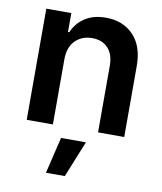

<svg xmlns="http://www.w3.org/2000/svg" viewBox="-87 -623 784 928"><g transform="rotate(10 305.0 -159.0)"><path d="M544.7 0H416.2V-327.4Q416.2 -382.1 388 -413Q359.7 -443.9 310 -443.9Q259.2 -443.9 226.9 -411.4Q194.6 -378.9 194.6 -319.6V0H66.1V-545.5H188.9V-452.8H195.3Q214.1 -498.2 255.5 -525.4Q296.9 -552.6 358 -552.6Q442.5 -552.6 493.6 -499.1Q544.7 -445.7 544.7 -348.7ZM294.7 235.8H202.1L244.7 57.5H366.8Z"/></g></svg>

Font: Linik Sans SemiBold
Style: Regular
Weight: 600
Designer: Rasmus Andersson (font), Cristiano Sobral (main changes)
Foundry: rsms
Version: Version 3.018;June 1, 2022;FontCreator 14.0.0.2814 64-bit; t